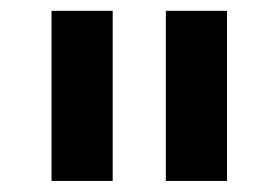

<svg xmlns="http://www.w3.org/2000/svg" viewBox="-20 -760 508 351"><path d="M74.2 -429.2V-740.2H186V-429.2ZM283.2 -429.2V-740.2H395V-429.2Z"/></svg>

Font: Anuphan SemiBold
Style: Bold
Weight: 600
Designer: Mike Abbink, Paul van der Laan, Pieter van Rosmalen, Mint Tantisuwanna
Foundry: Bold Monday; Cadson Demak
Version: Version 3.002;hotconv 1.0.109;makeotfexe 2.5.65596